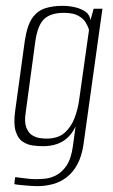

<svg xmlns="http://www.w3.org/2000/svg" viewBox="-20 -522 388 658"><path d="M107 116Q98 116 85 115Q72 114 60.5 113Q49 112 40.5 111Q32 110 29 109L32 85Q44 86 64 89Q84 92 102 92Q114 92 133 90.5Q152 89 172 79Q192 69 208 45.5Q224 22 230 -22L239 -89Q229 -67 213 -51.5Q197 -36 175.5 -28.5Q154 -21 127 -21Q111 -21 92 -23.5Q73 -26 57 -37Q41 -48 33.5 -73Q26 -98 32 -142L65 -382Q73 -435 90.5 -460Q108 -485 134.5 -493.5Q161 -502 194 -502Q215 -502 235.5 -497.5Q256 -493 271.5 -483Q287 -473 290 -453L301 -492H331L266 -26Q260 14 245 41.5Q230 69 208.5 85.5Q187 102 161 109Q135 116 107 116ZM139 -47Q179 -47 201.5 -67Q224 -87 235.5 -117.5Q247 -148 251 -178L285 -419Q282 -431 274 -444.5Q266 -458 248.5 -468Q231 -478 199 -478Q154 -478 131.5 -457Q109 -436 101 -380L68 -136Q63 -104 70 -85.5Q77 -67 89.5 -59Q102 -51 115.5 -49Q129 -47 139 -47Z"/></svg>

Font: Alumni Sans ExtraLight
Style: Italic
Weight: 250
Italic angle: -8°
Version: Version 1.016